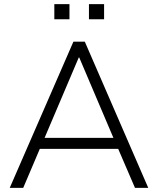

<svg xmlns="http://www.w3.org/2000/svg" viewBox="-20 -906 762 926"><path d="M27 0 334 -705H389L695 0H631L550 -188H172L92 0ZM360 -629 195 -241H527L362 -629ZM409 -813V-886H482V-813ZM242 -813V-886H315V-813Z"/></svg>

Font: Nunito Sans Light
Style: Regular
Weight: 300
Designer: Vernon Adams
Foundry: Vernon Adams
Version: Version 3.101; ttfautohint (v1.8.4.7-5d5b);gftools[0.9.27]